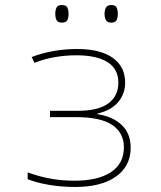

<svg xmlns="http://www.w3.org/2000/svg" viewBox="-20 -733 640 764"><path d="M279 11Q224 11 174.5 2.5Q125 -6 90 -20V-47Q134 -31 179 -22.5Q224 -14 278 -14Q370 -14 421.5 -48Q473 -82 473 -147Q473 -204 427 -235.5Q381 -267 281 -267H179V-292H288Q371 -292 411 -321.5Q451 -351 451 -404Q451 -459 407.5 -486Q364 -513 284 -513Q242 -513 200 -506Q158 -499 117 -483L106 -506Q144 -521 190.5 -529.5Q237 -538 287 -538Q379 -538 428.5 -503Q478 -468 478 -404Q478 -359 449.5 -326Q421 -293 367 -281V-279Q430 -269 465 -235Q500 -201 500 -145Q500 -72 441.5 -30.5Q383 11 279 11ZM423 -643Q407 -643 401.5 -653Q396 -663 396 -678Q396 -692 401.5 -702.5Q407 -713 423 -713Q440 -713 444.5 -702Q449 -691 449 -678Q449 -665 444.5 -654Q440 -643 423 -643ZM226 -643Q210 -643 205 -653Q200 -663 200 -678Q200 -693 205 -703Q210 -713 226 -713Q244 -713 248.5 -702Q253 -691 253 -678Q253 -665 248.5 -654Q244 -643 226 -643Z"/></svg>

Font: Noto Sans Mono Thin
Style: Regular
Weight: 100
Designer: Monotype Design Team
Foundry: Monotype Imaging Inc.
Version: Version 2.014